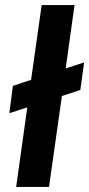

<svg xmlns="http://www.w3.org/2000/svg" viewBox="-20 -740 353 760"><path d="M44 0 88 -315 17 -292 31 -400 103 -424 145 -720H275L240 -469L313 -493L298 -384L225 -360L174 0Z"/></svg>

Font: Host Grotesk
Style: Bold Italic
Weight: 700
Italic angle: -8°
Designer: Doğukan Karapınar
Foundry: Element Type
Version: Version 1.003; ttfautohint (v1.8.4.7-5d5b)